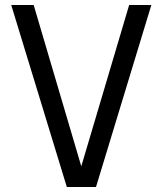

<svg xmlns="http://www.w3.org/2000/svg" viewBox="-20 -750 652 770"><path d="M365 0H248L25 -730H115L306 -83L498 -730H587Z"/></svg>

Font: Sintony
Style: Regular
Weight: 400
Version: Version 001.001